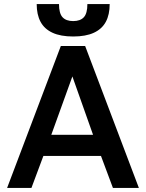

<svg xmlns="http://www.w3.org/2000/svg" viewBox="-20 -927 720 947"><path d="M15 0 280 -700H400L665 0H537L478 -158H194L135 0ZM233 -262H439L337 -550ZM341 -747Q279 -747 239 -765.5Q199 -784 180 -819.5Q161 -855 161 -907H271Q271 -861 288.5 -842Q306 -823 341 -823Q376 -823 393.5 -842Q411 -861 411 -907H521Q521 -855 502 -819.5Q483 -784 443 -765.5Q403 -747 341 -747Z"/></svg>

Font: Golos Text Medium
Style: Regular
Weight: 500
Designer: A.Korolkova, Vitaly Kuzmin
Foundry: ParaType Ltd
Version: Version 2.004